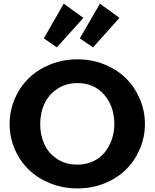

<svg xmlns="http://www.w3.org/2000/svg" viewBox="-20 -1028 854 1061"><path d="M293.9 -766.1 222.2 -815.9 332 -1007.8 440.9 -929.2ZM494.1 -766.1 420.9 -815.9 532.2 -1007.8 640.1 -929.2ZM408.2 13.2Q328.6 13.2 258.5 -14.6Q188.5 -42.5 139.2 -90.3Q89.8 -138.2 61.5 -203.9Q33.2 -269.5 33.2 -342.8Q33.2 -416 61.5 -481.9Q89.8 -547.9 139.2 -595.9Q188.5 -644 258.5 -672.1Q328.6 -700.2 408.2 -700.2Q487.3 -700.2 556.9 -672.1Q626.5 -644 675.3 -595.9Q724.1 -547.9 752.4 -481.9Q780.8 -416 780.8 -342.8Q780.8 -269.5 752.4 -203.9Q724.1 -138.2 675.3 -90.3Q626.5 -42.5 556.9 -14.6Q487.3 13.2 408.2 13.2ZM408.2 -118.2Q455.1 -118.2 493.9 -136.2Q532.7 -154.3 558.1 -185.3Q583.5 -216.3 597.7 -256.8Q611.8 -297.4 611.8 -342.8Q611.8 -438.5 556.4 -503.7Q501 -568.8 408.2 -568.8Q344.7 -568.8 296.9 -537.1Q249 -505.4 225.6 -454.6Q202.1 -403.8 202.1 -342.8Q202.1 -280.3 225.6 -230Q249 -179.7 296.6 -148.9Q344.2 -118.2 408.2 -118.2Z"/></svg>

Font: BioRhyme ExtraBold
Style: Regular
Weight: 800
Designer: Aoife Mooney
Foundry: Aoife Mooney Type
Version: Version 1.500;PS 001.500;hotconv 1.0.88;makeotf.lib2.5.64775